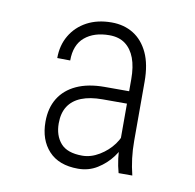

<svg xmlns="http://www.w3.org/2000/svg" viewBox="-53 -774 498 491"><g transform="rotate(10 195.5 -528.5)"><path d="M273.9 -419.9V-585.9Q273.9 -618.2 265.6 -640.4Q257.3 -662.6 241 -674.8Q224.6 -687 199.7 -687Q159.7 -687 135.7 -666.7Q111.8 -646.5 111.8 -606L78.1 -606.4Q78.1 -639.6 93.3 -665.3Q108.4 -690.9 135.7 -705.6Q163.1 -720.2 199.7 -720.2Q231.9 -720.2 256.3 -705.1Q280.8 -689.9 294.7 -660.2Q308.6 -630.4 308.6 -585.4V-432.1Q308.6 -408.2 311.3 -386.7Q314 -365.2 319.3 -343.8H283.7Q273.9 -378.9 273.9 -419.9ZM283.7 -554.7 284.2 -522.5H210.4Q178.2 -522.5 156 -513.7Q133.8 -504.9 122.3 -487.3Q110.8 -469.7 110.8 -442.9Q110.8 -411.1 127.9 -391.4Q145 -371.6 184.1 -371.6Q206.5 -371.6 228.3 -384.8Q250 -397.9 264.4 -417.5Q278.8 -437 278.8 -455.1L287.1 -425.3Q281.7 -405.3 266.6 -385Q251.5 -364.7 229.2 -350.8Q207 -336.9 179.2 -336.9Q129.4 -336.9 103 -365.5Q76.7 -394 76.7 -440.9Q76.7 -476.6 92.3 -502Q107.9 -527.3 137.7 -541Q167.5 -554.7 210.4 -554.7Z"/></g></svg>

Font: Roboto Condensed ExtraLight
Style: Regular
Weight: 250
Designer: Christian Robertson
Foundry: Google
Version: Version 3.008; 2023